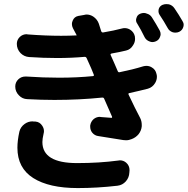

<svg xmlns="http://www.w3.org/2000/svg" viewBox="-20 -870 932 953"><path d="M76.2 -216.8Q82 -240.2 102.5 -254.9Q120.1 -267.6 141.6 -267.6Q145.5 -267.6 148.4 -266.6H156.2Q177.7 -264.6 189.5 -246.1Q198.2 -233.4 198.2 -218.8Q198.2 -212.9 196.3 -206.1Q190.4 -180.7 190.4 -165Q190.4 -60.5 362.3 -60.5Q472.7 -60.5 567.4 -73.2Q571.3 -74.2 575.2 -74.2Q592.8 -74.2 606.4 -62.5Q623 -47.9 623 -25.4L622.1 -13.7Q621.1 11.7 604.5 30.3Q587.9 48.8 563.5 51.8Q462.9 63.5 366.2 63.5Q223.6 63.5 145 13.7Q66.4 -36.1 66.4 -136.7Q66.4 -171.9 76.2 -216.8ZM691.4 -541Q699.2 -543 707 -543Q720.7 -543 732.4 -536.1Q752 -525.4 756.8 -502.9Q758.8 -496.1 758.8 -489.3Q758.8 -472.7 750 -458Q737.3 -436.5 713.9 -429.7Q675.8 -419.9 623 -408.2Q615.2 -407.2 618.2 -400.4Q650.4 -332 675.8 -284.2Q683.6 -268.6 683.6 -250Q683.6 -247.1 683.6 -243.2Q681.6 -221.7 668 -204.1Q654.3 -187.5 633.8 -179.7Q620.1 -173.8 605.5 -173.8Q598.6 -173.8 591.8 -174.8Q527.3 -185.5 469.7 -194.3Q450.2 -196.3 437.5 -211.9Q427.7 -224.6 427.7 -241.2Q427.7 -244.1 427.7 -247.1Q430.7 -266.6 445.3 -279.3Q459 -290 475.6 -290Q477.5 -290 480.5 -289.1Q521.5 -286.1 532.2 -285.2Q534.2 -284.2 535.6 -286.1Q537.1 -288.1 536.1 -291Q520.5 -326.2 497.1 -379.9Q494.1 -386.7 487.3 -385.7Q374 -374 250 -374Q184.6 -374 115.2 -377.9Q90.8 -378.9 74.2 -396.5Q55.7 -415 55.7 -440.4Q55.7 -461.9 71.3 -476.6Q85.9 -490.2 106.4 -490.2Q108.4 -490.2 110.4 -490.2Q195.3 -484.4 273.4 -484.4Q362.3 -484.4 441.4 -492.2Q448.2 -493.2 445.3 -500L432.6 -531.2Q429.7 -536.1 410.2 -581.1Q407.2 -587.9 400.4 -587.9Q334 -582 263.7 -582Q195.3 -582 124 -586.9Q99.6 -588.9 82 -606.4Q63.5 -626 63.5 -652.3Q63.5 -671.9 78.1 -686.5Q92.8 -700.2 112.3 -700.2Q114.3 -700.2 117.2 -699.2Q206.1 -692.4 283.2 -692.4Q323.2 -692.4 360.4 -694.3Q360.4 -695.3 360.4 -695.3Q349.6 -716.8 341.8 -730.5Q336.9 -740.2 336.9 -751Q336.9 -758.8 340.8 -767.6Q348.6 -787.1 369.1 -791L397.5 -795.9Q404.3 -797.9 410.2 -797.9Q426.8 -797.9 442.4 -788.1Q462.9 -774.4 470.7 -752Q475.6 -734.4 482.4 -714.8Q485.4 -708 492.2 -709Q544.9 -717.8 585 -728.5Q591.8 -730.5 598.6 -730.5Q613.3 -730.5 626 -722.7Q644.5 -710.9 649.4 -689.5Q650.4 -683.6 650.4 -676.8Q650.4 -660.2 640.6 -645.5Q627.9 -624 605.5 -619.1Q574.2 -611.3 534.2 -604.5Q526.4 -602.5 529.3 -596.7L545.9 -559.6L564.5 -516.6Q567.4 -509.8 574.2 -511.7Q637.7 -524.4 691.4 -541ZM661.1 -752.9Q655.3 -760.7 655.3 -770.5Q655.3 -775.4 657.2 -780.3Q661.1 -795.9 675.8 -801.8Q684.6 -805.7 694.3 -805.7Q701.2 -805.7 708 -802.7Q725.6 -797.9 734.4 -783.2Q754.9 -751 772.5 -718.8Q777.3 -710 777.3 -700.2Q777.3 -694.3 774.4 -687.5Q769.5 -671.9 753.9 -665Q745.1 -661.1 736.3 -661.1Q729.5 -661.1 722.7 -664.1Q706.1 -669.9 698.2 -684.6Q679.7 -722.7 661.1 -752.9ZM772.5 -795.9Q766.6 -804.7 766.6 -815.4Q766.6 -819.3 767.6 -824.2Q771.5 -838.9 786.1 -845.7Q795.9 -849.6 805.7 -849.6Q812.5 -849.6 818.4 -848.6Q835.9 -843.8 845.7 -829.1Q867.2 -797.9 885.7 -765.6Q891.6 -756.8 891.6 -747.1Q891.6 -741.2 889.6 -735.4Q884.8 -719.7 869.1 -711.9Q860.4 -708 850.6 -708Q843.8 -708 836.9 -710Q820.3 -715.8 812.5 -730.5Q793 -765.6 772.5 -795.9Z"/></svg>

Font: Gen Jyuu Gothic P Bold
Style: Bold
Weight: 700
Designer: [Source Han Sans]
Ryoko NISHIZUKA  (kana & ideographs); Paul D. Hunt (Latin, Greek & Cyrillic); Wenlong ZHANG  (bopomofo
Version: Version 1.002.20150607